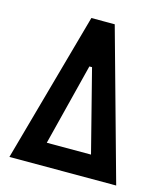

<svg xmlns="http://www.w3.org/2000/svg" viewBox="-101 -735 699 812"><g transform="rotate(15 248.5 -328.5)"><path d="M15.9 0 198.7 -657.1H301L483.4 0ZM153.1 -98.8H346.7L255.2 -457.1H243.5Z"/></g></svg>

Font: Anaheim
Style: Regular
Weight: 400
Designer: Vernon Adams
Foundry: Vernon Adams
Version: Version 2.001